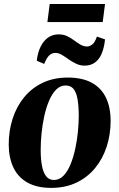

<svg xmlns="http://www.w3.org/2000/svg" viewBox="-20 -924 596 958"><path d="M318 -537Q390.5 -537 437.8 -511.2Q485 -485.5 508.5 -437Q532 -388.5 532 -320.5Q532 -253.5 512.5 -193Q493 -132.5 455 -86Q417 -39.5 361.8 -13Q306.5 13.5 235.5 13.5Q164.5 13.5 117.5 -12.8Q70.5 -39 47.2 -87.5Q24 -136 23.5 -202Q23.5 -271 43 -331.8Q62.5 -392.5 100.5 -438.8Q138.5 -485 193.2 -511Q248 -537 318 -537ZM307.5 -497.5Q280.5 -497.5 260 -476.8Q239.5 -456 224.8 -421.2Q210 -386.5 200.8 -344Q191.5 -301.5 187.2 -257.5Q183 -213.5 183 -175Q183 -128 189.8 -94.8Q196.5 -61.5 210.8 -43.8Q225 -26 249 -26Q276 -26 296.5 -47Q317 -68 331.5 -103Q346 -138 355.2 -180.5Q364.5 -223 368.8 -267.2Q373 -311.5 373 -350Q372.5 -398.5 366.5 -431.2Q360.5 -464 346.5 -480.8Q332.5 -497.5 307.5 -497.5ZM163.5 -621Q168 -662 182.8 -691.5Q197.5 -721 220.2 -736.8Q243 -752.5 272.5 -752.5Q296.5 -752.5 315.2 -743.5Q334 -734.5 350.2 -722.2Q366.5 -710 382 -701Q397.5 -692 415 -692Q427.5 -692 440.8 -702.5Q454 -713 463.5 -741.5L504 -727.5Q500 -687 487.8 -657.5Q475.5 -628 454 -612.2Q432.5 -596.5 402 -596.5Q380 -596.5 360 -606Q340 -615.5 322.2 -628.2Q304.5 -641 288.2 -650.5Q272 -660 256.5 -660Q238 -660 225 -647Q212 -634 200.5 -605ZM228 -904H504L492.5 -814H216.5Z"/></svg>

Font: Merriweather 96pt ExtraBold
Style: Italic
Weight: 800
Italic angle: -7.8°
Version: Version 2.101